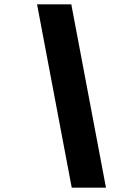

<svg xmlns="http://www.w3.org/2000/svg" viewBox="-20 -757 550 886"><path d="M311 109 151 -737H309L469 109Z"/></svg>

Font: Tomorrow SemiBold
Style: Italic
Weight: 600
Italic angle: -10°
Designer: Tony de Marco, Monica Rizzolli
Foundry: Just in Type
Version: Version 2.002